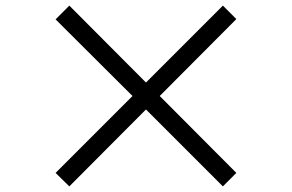

<svg xmlns="http://www.w3.org/2000/svg" viewBox="-20 -718 1040 684"><path d="M822 -102 549 -376 822 -650 774 -698 500 -424 227 -698 178 -649 452 -376 178 -102 227 -54 500 -328 774 -54Z"/></svg>

Font: Noto Sans CJK KR Regular
Style: Regular
Weight: 400
Designer: Ryoko NISHIZUKA (kana & ideographs); Paul D. Hunt (Latin, Greek & Cyrillic); Wenlong ZHANG (bopomofo); Sandoll Communica
Foundry: Adobe Systems Incorporated
Version: Version 1.004;PS 1.004;hotconv 1.0.82;makeotf.lib2.5.63406